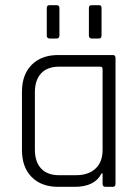

<svg xmlns="http://www.w3.org/2000/svg" viewBox="-20 -723 542 743"><path d="M161 -586V-692Q161 -703 172 -703H199Q210 -703 210 -692V-586Q210 -574 199 -574H172Q161 -574 161 -586ZM324 -586V-692Q324 -703 335 -703H363Q373 -703 373 -692V-586Q373 -574 363 -574H335Q324 -574 324 -586ZM269 0H205Q140 0 102.5 -38Q65 -76 65 -142V-368Q65 -434 102.5 -472Q140 -510 205 -510H417Q427 -510 427 -498V-12Q427 0 417 0H388Q377 0 377 -12V-52H373Q347 0 269 0ZM377 -143V-456Q377 -465 367 -465H209Q163 -465 139 -439Q115 -413 115 -366V-144Q115 -97 139 -71Q163 -45 209 -45H274Q322 -45 349.5 -70.5Q377 -96 377 -143Z"/></svg>

Font: Rajdhani
Style: Regular
Weight: 400
Designer: Satya Rajpurohit, Jyotish Sonowal
Foundry: Indian Type Foundry
Version: Version 1.201;PS 1.0;hotconv 1.0.78;makeotf.lib2.5.61930; tt